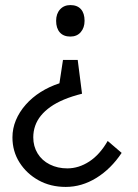

<svg xmlns="http://www.w3.org/2000/svg" viewBox="-20 -564 544 756"><path d="M286 -328 303 -195Q263 -185 232 -172Q201 -159 178.5 -143Q156 -127 141 -108.5Q126 -90 118.5 -68.5Q111 -47 111 -23Q111 12 128 40Q145 68 176 83.5Q207 99 245 99Q290 99 331.5 72Q373 45 404 -9L459 38Q417 101 359.5 136.5Q302 172 239 172Q179 172 132 146Q85 120 57 76Q29 32 29 -23Q29 -58 42.5 -90.5Q56 -123 81 -151.5Q106 -180 140 -201.5Q174 -223 214 -236L228 -328ZM257 -420Q230 -420 215.5 -436.5Q201 -453 201 -482Q201 -510 216.5 -527Q232 -544 257 -544Q284 -544 298.5 -528Q313 -512 313 -482Q313 -455 298 -437.5Q283 -420 257 -420Z"/></svg>

Font: Our Lexend Light
Style: Regular
Weight: 300
Designer: Bonnie Shaver-Troup, Thomas Jockin
Foundry: Lexend
Version: Version 1.007